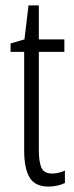

<svg xmlns="http://www.w3.org/2000/svg" viewBox="-20 -677 274 707"><path d="M172 -38Q184 -38 196.5 -41Q209 -44 219 -49V-3Q206 3 191 6.5Q176 10 158 10Q109 10 89 -23.5Q69 -57 69 -123V-486H19V-517L70 -532L85 -657H123V-532H217V-486H123V-126Q123 -81 132.5 -59.5Q142 -38 172 -38Z"/></svg>

Font: Noto Sans Sinhala ExtraCondensed Light
Style: Regular
Weight: 300
Width: 2
Designer: Jelle Bosma - Monotype Design Team
Foundry: Monotype Imaging Inc.
Version: Version 2.006; ttfautohint (v1.8.4.7-5d5b)